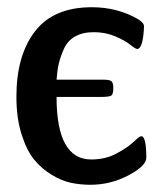

<svg xmlns="http://www.w3.org/2000/svg" viewBox="-20 -507 457 537"><path d="M25.9 -236.8Q25.9 -352.1 77.9 -419.4Q129.9 -486.8 236.8 -486.8Q310.1 -486.8 368.2 -452.1Q383.3 -442.4 382.8 -432.1Q379.9 -370.1 363.8 -370.1Q358.9 -370.1 344 -382.1Q329.1 -394 302 -405.5Q274.9 -417 242.2 -417Q211.4 -417 190.2 -405Q168.9 -393.1 158.9 -370.6Q148.9 -348.1 144.5 -329.6Q140.1 -311 138.2 -284.2H269Q286.1 -284.2 291.5 -280Q296.9 -275.9 296.9 -259.8Q296.9 -242.7 290.5 -239.3Q284.2 -235.8 258.8 -235.8H138.2Q138.2 -61 234.9 -61Q274.9 -61 305.9 -77.6Q336.9 -94.2 353.5 -110.1Q370.1 -126 375 -126Q389.2 -126 389.2 -65.9Q389.2 -43 339.1 -16.6Q289.1 9.8 232.9 9.8Q205.1 9.8 179 4.4Q152.8 -1 124.5 -18.1Q96.2 -35.2 75.2 -61Q54.2 -86.9 40 -132.3Q25.9 -177.7 25.9 -236.8Z"/></svg>

Font: CMU Sans Serif Demi Condensed
Style: DemiCondensed
Weight: 600
Width: 3
Version: Version 0.7.0